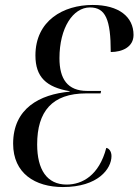

<svg xmlns="http://www.w3.org/2000/svg" viewBox="-20 -744 559 775"><path d="M234 11C376 11 430 -63 430 -114C430 -135 418 -146 409 -147C380 -36 312 1 249 1C169 1 130 -60 130 -161C130 -294 190 -367 328 -367H386L388 -377H332C252 -377 220 -426 220 -509C220 -632 275 -714 343 -714C406 -714 427 -665 427 -534C473 -534 519 -554 519 -603C519 -676 460 -724 354 -724C236 -724 123 -661 123 -520C123 -433 167 -392 261 -376V-374C141 -363 33 -307 33 -164C33 -44 122 11 234 11Z"/></svg>

Font: Noto Serif Display ExtraCondensed Medium
Style: Italic
Weight: 500
Width: 2
Italic angle: -12°
Designer: Monotype Design Team
Foundry: Monotype Imaging Inc.
Version: Version 2.009